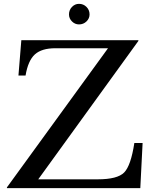

<svg xmlns="http://www.w3.org/2000/svg" viewBox="-20 -979 810 999"><path d="M722 -235 710 0H16V-4L542 -728H268Q197 -728 161.5 -696Q126 -664 113 -586H76L91 -770H700V-766L179 -46H489Q591 -46 626 -81.5Q661 -117 679 -235ZM339 -904Q339 -927 354.5 -943Q370 -959 391 -959Q414 -959 430 -943Q446 -927 446 -904Q446 -883 430 -867.5Q414 -852 391 -852Q370 -852 354.5 -867.5Q339 -883 339 -904Z"/></svg>

Font: Libre Baskerville
Style: Regular
Weight: 400
Designer: Pablo Impallari, Rodrigo Fuenzalida
Foundry: Pablo Impallari, Rodrigo Fuenzalida
Version: Version 1.000